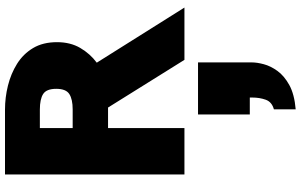

<svg xmlns="http://www.w3.org/2000/svg" viewBox="-232 -508 1174 749"><g transform="rotate(-90 354.5 -133.0)"><path d="M49 0V-700H302Q349 -700 395.5 -688.5Q442 -677 480.5 -653Q519 -629 542 -590.5Q565 -552 565 -497Q565 -445 542.5 -406.5Q520 -368 485 -342L700 0H496L310 -298H230V0ZM230 -436H303Q342 -436 362.5 -449Q383 -462 383 -500Q383 -538 363 -551Q343 -564 302 -564H230ZM303 434V349Q332 341 340.5 317Q349 293 349 265V255H283V53H486V264Q486 283 479 309.5Q472 336 453 362.5Q434 389 398 409Q362 429 303 434Z"/></g></svg>

Font: Panamera Black
Style: Regular
Weight: 900
Designer: Bastien Sozeau
Foundry: NBR — Bastien Sozeau
Version: Version 3.002; ttfautohint (v1.8.4.7-5d5b);gftools[0.9.33]